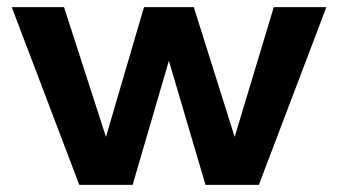

<svg xmlns="http://www.w3.org/2000/svg" viewBox="-20 -520 950 540"><path d="M750 -500 640 -135 525 -500H385L278 -135L160 -500H13L203 0H353L455 -349L558 0H708L898 -500Z"/></svg>

Font: Gully SemiBold
Style: Regular
Weight: 600
Designer: jaikishan Patel
Foundry: MagicType
Version: Version 1.000;Glyphs 3.2 (3242)